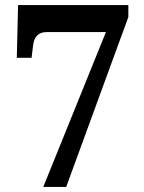

<svg xmlns="http://www.w3.org/2000/svg" viewBox="-20 -734 565 754"><path d="M150 0 396 -608H163Q116 -608 110 -556L104 -507H46L51 -714H484V-667L240 0Z"/></svg>

Font: Noto Serif Devanagari SemiCondensed
Style: Bold
Weight: 700
Width: 4
Designer: Universal Thirst, Indian Type Foundry and the Monotype Design Team
Foundry: Monotype Imaging Inc.
Version: Version 2.004; ttfautohint (v1.8.4.7-5d5b)